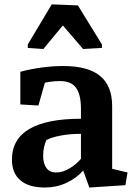

<svg xmlns="http://www.w3.org/2000/svg" viewBox="-20 -840 620 871"><path d="M488.8 -74.2 558.6 -57.6 548.8 0 385.3 10.7 357.4 -66.4Q327.1 -31.7 281.5 -10.5Q235.8 10.7 183.6 10.7Q111.3 10.7 72.8 -21.7Q34.2 -54.2 34.2 -115.7Q34.2 -208.5 113 -254.9Q191.9 -301.3 347.2 -301.3V-346.7Q347.2 -411.1 325 -441.7Q302.7 -472.2 252.9 -472.2Q232.4 -472.2 214.6 -470Q196.8 -467.8 183.6 -464.8L154.3 -361.3L72.3 -366.2V-514.2Q113.8 -525.9 165.8 -533.2Q217.8 -540.5 266.6 -540.5Q379.9 -540.5 434.3 -495.4Q488.8 -450.2 488.8 -358.9ZM347.2 -232.9Q298.3 -232.9 256.1 -225.1Q213.9 -217.3 190.4 -204.6Q184.6 -192.4 180.2 -174.1Q175.8 -155.8 175.8 -134.3Q175.8 -97.2 190.9 -77.4Q206.1 -57.6 234.4 -57.6Q265.1 -57.6 296.1 -76.4Q327.1 -95.2 347.2 -119.6ZM442.4 -622.6 356.9 -617.7 265.1 -724.6 176.8 -617.7 106 -622.6V-638.2L214.8 -820.3L333.5 -815.4L442.4 -638.2Z"/></svg>

Font: Noticia Text
Style: Bold
Weight: 700
Designer: JM Sole
Foundry: JM Sole
Version: Version 1.003